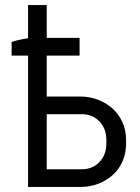

<svg xmlns="http://www.w3.org/2000/svg" viewBox="-20 -740 554 760"><path d="M165 -520H295V-590H165V-720H91V-577L107 -590Q88 -589 66.5 -584.5Q45 -580 26 -574V-520H91V0H298Q337 0 370 -13Q403 -26 427.5 -48.5Q452 -71 465.5 -102.5Q479 -134 479 -171V-187Q479 -224 465 -255.5Q451 -287 426.5 -309.5Q402 -332 368.5 -345Q335 -358 296 -358H165ZM165 -70V-288H304Q346 -288 373.5 -259.5Q401 -231 401 -186V-172Q401 -127 373.5 -98.5Q346 -70 304 -70Z"/></svg>

Font: Fixel Variable
Style: Regular
Weight: 100
Width: 3
Designer: AlfaBravo + MacPaw
Foundry: Kyrylo Tkachov, Marchela Mozhyna, Serhii Makarenko, Maria Weinstein, Zakhar Kryvoshyya
Version: Version 1.211